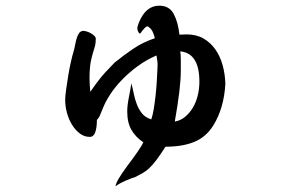

<svg xmlns="http://www.w3.org/2000/svg" viewBox="-20 -534 1040 686"><path d="M646.5 -411.1Q681.6 -411.1 707 -396.5Q732.4 -381.8 749.5 -357.4Q766.6 -333 775.4 -301.3Q784.2 -269.5 785.2 -234.4Q780.3 -147.5 742.2 -85.9Q716.8 -44.9 674.8 -27.3Q632.8 -9.8 571.3 -9.8Q551.8 20.5 538.1 38.6Q524.4 56.6 512.7 67.4Q501 78.1 488.8 85Q476.6 91.8 460.9 99.6Q456.1 100.6 447.3 104Q438.5 107.4 428.2 111.8Q418 116.2 408.2 121.6Q398.4 127 392.6 131.8Q394.5 120.1 404.8 103Q415 85.9 433.6 60.5Q482.4 -3.9 492.2 -25.4Q464.8 -43.9 449.7 -69.8Q434.6 -95.7 434.6 -135.7Q434.6 -157.2 440.4 -186Q446.3 -214.8 449.2 -236.3Q454.1 -218.8 458 -199.2Q461.9 -179.7 468.8 -161.6Q475.6 -143.6 487.3 -128.9Q499 -114.3 520.5 -107.4Q525.4 -121.1 529.3 -144.5Q533.2 -168 536.1 -194.8Q539.1 -221.7 540.5 -249Q542 -276.4 543 -298.8Q543 -302.7 543 -307.6Q543 -312.5 542 -317.4L539.1 -335.9Q502.9 -320.3 471.7 -297.4Q440.4 -274.4 415.5 -248.5Q390.6 -222.7 373.5 -196.3Q356.4 -169.9 347.7 -147.5Q342.8 -136.7 338.4 -125Q334 -113.3 326.2 -105.5Q326.2 -78.1 320.3 -61.5Q314.5 -44.9 300.8 -44.9Q281.2 -44.9 265.1 -57.1Q249 -69.3 237.3 -88.4Q225.6 -107.4 219.2 -130.9Q212.9 -154.3 212.9 -176.8Q212.9 -189.5 216.3 -214.4Q219.7 -239.3 224.1 -265.6Q228.5 -292 233.9 -315.4Q239.3 -338.9 242.2 -347.7Q246.1 -360.4 248.5 -374Q251 -387.7 254.4 -398.4Q257.8 -409.2 263.2 -416.5Q268.6 -423.8 279.3 -423.8Q281.2 -423.8 288.6 -421.9Q295.9 -419.9 303.2 -416Q310.5 -412.1 316.4 -406.7Q322.3 -401.4 322.3 -394.5Q322.3 -388.7 321.3 -379.9Q320.3 -371.1 316.4 -359.4Q304.7 -322.3 302.2 -300.3Q299.8 -278.3 299.8 -257.8Q299.8 -232.4 302.7 -206.1Q327.1 -241.2 341.3 -258.3Q355.5 -275.4 370.1 -290L389.6 -310.5Q424.8 -338.9 457.5 -360.8Q490.2 -382.8 533.2 -397.5Q526.4 -426.8 513.7 -435.5Q506.8 -444.3 497.6 -434.6Q488.3 -424.8 482.4 -416Q479.5 -411.1 475.1 -418.5Q470.7 -425.8 470.7 -431.6Q470.7 -440.4 476.6 -454.1Q501 -513.7 548.8 -513.7Q585 -513.7 600.6 -484.4Q616.2 -455.1 621.1 -410.2Q626 -410.2 633.3 -410.6Q640.6 -411.1 646.5 -411.1ZM692.4 -242.2Q692.4 -343.8 624 -350.6Q626 -339.8 626 -318.4Q626 -296.9 626 -281.2Q626 -250 620.6 -205.1Q615.2 -160.2 604.5 -99.6Q626 -103.5 642.1 -117.2Q658.2 -130.9 669.4 -149.9Q680.7 -168.9 686.5 -192.9Q692.4 -216.8 692.4 -242.2Z"/></svg>

Font: JasonHandwriting1
Style: Regular
Weight: 400
Version: Version 1.48.20